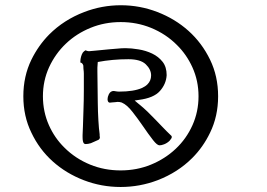

<svg xmlns="http://www.w3.org/2000/svg" viewBox="-20 -685 1040 747"><path d="M307.6 -638.2Q228.5 -607.9 171.4 -550.8Q129.4 -508.3 102.1 -452.6Q70.8 -388.2 70.8 -310.5Q70.8 -232.9 102.1 -168.9Q132.8 -104 185.1 -57.1Q237.3 -10.3 305.9 16.1Q374.5 42.5 449.2 42.5Q523.9 42.5 593.3 16.1Q671.9 -14.2 728 -70.3Q770.5 -112.8 797.4 -168.9Q828.6 -232.9 828.6 -310.5Q828.6 -388.2 797.4 -452.6Q765.6 -518.1 713.4 -564.9Q661.1 -611.8 592.5 -638.2Q523.9 -664.6 450.2 -664.6Q376.5 -664.6 307.6 -638.2ZM567.4 -576.7Q626 -552.7 668.5 -509.8Q706.1 -472.7 728.5 -423.3Q752.4 -370.6 752.4 -310.5Q752.4 -250.5 728.8 -197.8Q705.1 -145 663.6 -106Q622.1 -66.9 567.1 -44.4Q512.2 -22 449.2 -22Q386.2 -22 331.1 -44.4Q272.5 -68.4 230 -111.3Q192.4 -148.4 170.4 -197.8Q147 -250.5 147 -310.5Q147 -370.6 170.9 -423.3Q195.3 -476.1 236.3 -515.1Q277.3 -554.2 332.3 -576.7Q387.2 -599.1 449.7 -599.1Q512.2 -599.1 567.4 -576.7ZM312.5 -489.3Q306.2 -485.4 302.2 -480.5Q297.9 -473.6 295.7 -465.6Q293.5 -457.5 293 -451.7Q292.5 -445.8 292.5 -441.9Q300.8 -440.4 303.7 -431.2L304.2 -429.7V-428.7Q304.2 -423.3 304.7 -417Q306.2 -406.7 306.2 -398.4V-334Q306.2 -294.9 304.7 -255.4Q303.2 -215.8 302.7 -192.9Q302.2 -169.9 301.3 -159.7V-151.4Q301.3 -132.3 306.6 -127Q309.1 -124.5 313.5 -124.5Q322.3 -124.5 333.5 -127.9Q354.5 -136.7 363.3 -141.1L365.7 -143.1Q368.7 -146 368.7 -151.4Q368.7 -151.4 368.7 -151.9Q367.7 -153.8 367.7 -157.2V-162.6Q364.7 -183.1 362.8 -216.3Q360.8 -249.5 360.4 -285.6Q358.9 -388.7 358.9 -407.2V-421.9Q358.9 -430.2 360.4 -443.8Q417.5 -454.6 479.5 -454.6Q526.4 -454.6 546.9 -435.1Q567.9 -415 567.9 -391.6Q567.9 -371.1 553.7 -356.9Q545.4 -348.6 532.7 -342.8Q500.5 -328.6 443.4 -328.6Q437 -328.6 430.7 -329.8Q424.3 -331.1 422.4 -331.1Q409.7 -331.1 403.3 -317.9Q398.4 -307.6 398.4 -298.8Q398.4 -291.5 402.3 -287.6Q404.3 -285.6 407.7 -285.6Q412.1 -285.6 416.5 -286.6H417Q423.3 -286.6 429.2 -287.6Q435.1 -288.6 437.5 -288.6Q445.8 -288.6 453.6 -286.1Q474.1 -277.3 495.8 -249.3Q517.6 -221.2 532.7 -199.2Q557.6 -162.6 575.7 -139.6Q591.3 -119.6 600.6 -119.6Q607.9 -119.6 618.2 -123.5Q630.9 -128.4 640.1 -137.7Q644.5 -142.6 646.5 -146.2Q648.4 -149.9 648.4 -151.9Q648.4 -153.8 647.5 -155.8Q626.5 -175.8 611.8 -191.4Q597.2 -207 586.4 -217.8Q568.8 -235.8 554 -250.5Q539.1 -265.1 516.6 -283.2L503.9 -293.9L520.5 -296.4Q578.1 -303.7 602.3 -331.1Q626.5 -358.4 628.4 -392.6Q628.4 -424.3 612.8 -444.3Q596.7 -464.8 572 -476.6Q547.4 -488.3 519 -492.9Q490.7 -497.6 467.8 -497.6Q460.9 -497.6 452.1 -497.1Q443.4 -496.6 405 -493.2Q366.7 -489.7 349.1 -487.8Q331.5 -485.8 326.7 -485.8Q321.8 -485.8 318.1 -487.3Q314.5 -488.8 312.5 -489.3Z"/></svg>

Font: Bakudai
Style: ExtraLight
Weight: 200
Version: Version 1.48